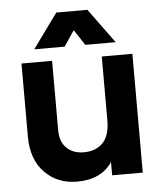

<svg xmlns="http://www.w3.org/2000/svg" viewBox="-52 -745 680 805"><g transform="rotate(-5 288.5 -343.0)"><path d="M281.2 -620.1Q269.5 -603.5 237.3 -554.7Q205.1 -554.7 109.4 -554.7Q135.7 -590.8 214.8 -700.2Q248 -700.2 345.7 -700.2Q372.1 -664.1 452.1 -554.7Q419.9 -554.7 324.2 -554.7Q313.5 -571.3 281.2 -620.1ZM388.7 -500Q420.9 -500 517.6 -500Q517.6 -375 517.6 0Q485.4 0 388.7 0Q388.7 -13.7 388.7 -55.7Q341.8 13.7 240.2 13.7Q158.2 13.7 104.5 -41Q50.8 -95.7 50.8 -193.4Q50.8 -294.9 50.8 -500Q83 -500 179.7 -500Q179.7 -427.7 179.7 -209Q179.7 -159.2 207 -132.8Q234.4 -106.4 279.3 -106.4Q329.1 -106.4 359.4 -136.7Q388.7 -168 388.7 -230.5Q388.7 -320.3 388.7 -500Z"/></g></svg>

Font: LeFont
Style: Regular
Weight: 700
Designer: Leryon MEDIA
Version: Version 1.0